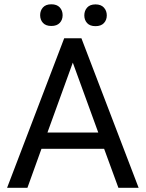

<svg xmlns="http://www.w3.org/2000/svg" viewBox="-20 -893 692 913"><path d="M475.1 -185.5H177.2L110.4 0H13.7L285.2 -710.9H367.2L639.2 0H543ZM205.6 -262.7H447.3L326.2 -595.2ZM170.9 -820.8Q170.9 -842.8 184.3 -857.7Q197.8 -872.6 224.1 -872.6Q250.5 -872.6 264.2 -857.7Q277.8 -842.8 277.8 -820.8Q277.8 -798.8 264.2 -784.2Q250.5 -769.5 224.1 -769.5Q197.8 -769.5 184.3 -784.2Q170.9 -798.8 170.9 -820.8ZM380.9 -819.8Q380.9 -841.8 394.3 -856.9Q407.7 -872.1 434.1 -872.1Q460.4 -872.1 474.1 -856.9Q487.8 -841.8 487.8 -819.8Q487.8 -797.9 474.1 -783.2Q460.4 -768.6 434.1 -768.6Q407.7 -768.6 394.3 -783.2Q380.9 -797.9 380.9 -819.8Z"/></svg>

Font: Roboto
Style: Regular
Weight: 400
Designer: Google
Version: Version 2.001047; 2015